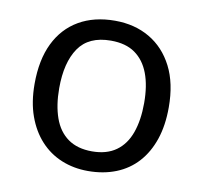

<svg xmlns="http://www.w3.org/2000/svg" viewBox="-67 -617 739 699"><g transform="rotate(10 302.5 -268.0)"><path d="M551 -269Q551 -202 533.5 -150.5Q516 -99 483.5 -63Q451 -27 404.5 -8.5Q358 10 301 10Q248 10 203 -8.5Q158 -27 125 -63Q92 -99 73.5 -150.5Q55 -202 55 -269Q55 -358 85 -419.5Q115 -481 171 -513.5Q227 -546 304 -546Q377 -546 432.5 -513.5Q488 -481 519.5 -419.5Q551 -358 551 -269ZM146 -269Q146 -206 162.5 -159.5Q179 -113 214 -88Q249 -63 303 -63Q357 -63 392 -88Q427 -113 443.5 -159.5Q460 -206 460 -269Q460 -333 443 -378Q426 -423 391.5 -447.5Q357 -472 302 -472Q220 -472 183 -418Q146 -364 146 -269Z"/></g></svg>

Font: ubangla05
Style: Book
Weight: 400
Designer: Jelle Bosma - Monotype Design Team
Foundry: Monotype Imaging Inc.
Version: Version 2.003